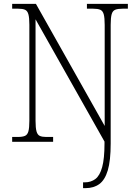

<svg xmlns="http://www.w3.org/2000/svg" viewBox="-20 -734 716 994"><path d="M410 240V210H419Q451 210 474 192.5Q497 175 509 131Q521 87 521 9V-1L164 -634V-109Q164 -72 169 -54Q174 -36 186 -30.5Q198 -25 218 -25H255V0H43V-25H73Q96 -25 109 -30.5Q122 -36 127 -54Q132 -72 132 -109V-606Q132 -642 127 -660Q122 -678 109.5 -683.5Q97 -689 74 -689H43V-714H166L522 -82V-605Q522 -642 517 -660Q512 -678 499 -683.5Q486 -689 462 -689H430V-714H642V-689H615Q590 -689 576.5 -683.5Q563 -678 558 -660Q553 -642 553 -605V9Q553 98 538 148Q523 198 494 219Q465 240 423 240Z"/></svg>

Font: Noto Serif Khmer SemiCondensed ExtraLight
Style: Regular
Weight: 200
Width: 4
Designer: Danh Hong and the Monotype Design Team
Foundry: Monotype Imaging Inc.
Version: Version 2.004; ttfautohint (v1.8.4.7-5d5b)